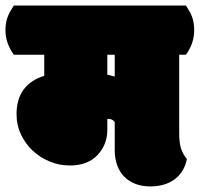

<svg xmlns="http://www.w3.org/2000/svg" viewBox="-50 -670 722 694"><path d="M364.7 -472.2H337.9V-399.9Q343.3 -398.9 350.1 -397.2Q356.9 -395.5 364.7 -393.1ZM-30.3 -560.1Q-30.3 -573.2 -28.6 -584.5Q-26.9 -595.7 -23.2 -606.4Q-19.5 -617.2 -13.7 -627.7Q-7.8 -638.2 0 -649.9H622.1Q629.9 -638.2 635.5 -628.2Q641.1 -618.2 644.8 -607.7Q648.4 -597.2 650.1 -585.7Q651.9 -574.2 651.9 -560.1Q651.9 -513.7 622.1 -472.2H597.7V-188Q597.7 -155.8 604 -134.5Q610.4 -113.3 625.5 -95.2Q616.2 -47.9 581.3 -22Q546.4 3.9 493.2 3.9Q463.4 3.9 439.5 -5.4Q415.5 -14.6 398.9 -31.5Q382.3 -48.3 373.5 -72.8Q364.7 -97.2 364.7 -127V-229Q358.9 -235.8 353.8 -238Q348.6 -240.2 337.9 -240.2V-200.2Q337.9 -147.5 302.7 -109.9Q267.1 -71.8 202.6 -71.8Q164.6 -71.8 129.6 -86.2Q94.7 -100.6 68.1 -125.5Q41.5 -150.4 25.6 -184.1Q9.8 -217.8 9.8 -256.8Q9.8 -364.7 109.9 -396V-472.2H0Q-30.3 -514.2 -30.3 -560.1Z"/></svg>

Font: Modak sl
Style: Regular
Weight: 400
Designer: Sarang Kulkarni, Maithili Shingre, Noopur Datye
Foundry: Ek Type
Version: Version 1.036;PS Version 1.000;hotconv 1.0.79;makeotf.lib2.5